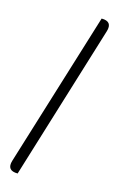

<svg xmlns="http://www.w3.org/2000/svg" viewBox="-144 -853 679 1090"><g transform="rotate(15 196.0 -307.5)"><path d="M78 179Q11 179 30 117L311 -794Q377 -794 358 -732L78 179Z"/></g></svg>

Font: Swei Toothpaste CJK TC
Style: Regular
Weight: 400
Version: Version 1.0